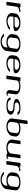

<svg xmlns="http://www.w3.org/2000/svg" viewBox="2896 -3686 998 6830"><g transform="rotate(90 3395.0 -271.0)"><path d="M403.3 -500 397.5 -458Q319.3 -458 271.5 -431.6Q223.6 -405.3 216.8 -354.5L167 0H42L112.3 -500H237.3L232.4 -466.8Q317.4 -500 403.3 -500Z M1085.9 -318.4Q1083 -301.8 1072.3 -289.6Q1061.5 -277.3 1041.5 -270Q1021.5 -262.7 1003.4 -258.3Q985.4 -253.9 956.1 -252.4Q926.8 -251 910.2 -250.5Q893.6 -250 865.2 -250H576.2L564.5 -167Q557.6 -115.2 606.9 -78.6Q656.2 -42 734.4 -42Q795.9 -42 858.9 -65.9Q921.9 -89.8 950.2 -125H1047.9Q1003.9 -69.3 914.6 -34.7Q825.2 0 728.5 0Q597.7 0 515.6 -61Q433.6 -122.1 445.3 -208L460 -312.5Q471.7 -397.5 568.8 -448.7Q666 -500 798.8 -500Q926.8 -500 1011.2 -443.8Q1095.7 -387.7 1085.9 -318.4ZM961.9 -359.4Q965.8 -393.6 916 -425.8Q866.2 -458 793 -458Q714.8 -458 654.8 -421.4Q594.7 -384.8 587.9 -333L582 -292H814.5Q844.7 -292 859.9 -292.5Q875 -293 896.5 -296.4Q918 -299.8 929.2 -306.6Q940.4 -313.5 949.7 -326.7Q959 -339.8 961.9 -359.4Z M1660.2 42 1671.9 -42Q1582 0 1478.5 0Q1347.7 0 1265.6 -61Q1183.6 -122.1 1195.3 -208L1210 -312.5Q1221.7 -397.5 1318.8 -448.7Q1416 -500 1548.8 -500Q1682.6 -500 1764.6 -448.2Q1846.7 -396.5 1835 -312.5L1791 0Q1778.3 86.9 1678.2 147.5Q1578.1 208 1449.2 208Q1352.5 208 1280.3 173.3Q1208 138.7 1179.7 83H1271.5Q1290 119.1 1341.8 143.1Q1393.6 167 1455.1 167Q1532.2 167 1592.8 130.4Q1653.3 93.8 1660.2 42ZM1689.5 -167 1715.8 -354.5Q1722.7 -403.3 1673.3 -430.7Q1624 -458 1543 -458Q1461.9 -458 1404.8 -431.2Q1347.7 -404.3 1340.8 -354.5L1314.5 -167Q1307.6 -115.2 1356.9 -78.6Q1406.2 -42 1484.4 -42Q1561.5 -42 1622.1 -78.6Q1682.6 -115.2 1689.5 -167Z M2585.9 -318.4Q2583 -301.8 2572.3 -289.6Q2561.5 -277.3 2541.5 -270Q2521.5 -262.7 2503.4 -258.3Q2485.4 -253.9 2456.1 -252.4Q2426.8 -251 2410.2 -250.5Q2393.6 -250 2365.2 -250H2076.2L2064.5 -167Q2057.6 -115.2 2106.9 -78.6Q2156.2 -42 2234.4 -42Q2295.9 -42 2358.9 -65.9Q2421.9 -89.8 2450.2 -125H2547.9Q2503.9 -69.3 2414.6 -34.7Q2325.2 0 2228.5 0Q2097.7 0 2015.6 -61Q1933.6 -122.1 1945.3 -208L1960 -312.5Q1971.7 -397.5 2068.8 -448.7Q2166 -500 2298.8 -500Q2426.8 -500 2511.2 -443.8Q2595.7 -387.7 2585.9 -318.4ZM2461.9 -359.4Q2465.8 -393.6 2416 -425.8Q2366.2 -458 2293 -458Q2214.8 -458 2154.8 -421.4Q2094.7 -384.8 2087.9 -333L2082 -292H2314.5Q2344.7 -292 2359.9 -292.5Q2375 -293 2396.5 -296.4Q2418 -299.8 2429.2 -306.6Q2440.4 -313.5 2449.7 -326.7Q2459 -339.8 2461.9 -359.4Z M2861.3 -500 2856.4 -466.8Q2941.4 -500 3048.8 -500Q3182.6 -500 3264.6 -448.2Q3346.7 -396.5 3335 -312.5L3307.6 -121.1Q3296.9 -42 3312.5 -42Q3335.9 -42 3382.8 -65.4L3377 -20.5Q3315.4 0 3291 0Q3236.3 0 3207.5 -43.5Q3178.7 -86.9 3181.6 -113.3L3215.8 -354.5Q3222.7 -403.3 3173.3 -430.7Q3124 -458 3043 -458Q2961.9 -458 2904.8 -431.2Q2847.7 -404.3 2840.8 -354.5L2801.8 -79.1L2791 0H2666L2736.3 -500Z M3808.6 -500Q3927.7 -500 3986.8 -477.5Q4045.9 -455.1 4069.3 -395.5H3971.7Q3957 -433.6 3917.5 -445.8Q3877.9 -458 3802.7 -458Q3721.7 -458 3676.3 -436.5Q3630.9 -415 3623 -364.3Q3620.1 -337.9 3643.1 -320.8Q3666 -303.7 3698.2 -297.9Q3730.5 -292 3769.5 -292Q3912.1 -292 3990.7 -245.1Q4069.3 -198.2 4061.5 -146.5V-145.5Q4055.7 -103.5 4027.3 -74.2Q3999 -44.9 3951.7 -29.3Q3904.3 -13.7 3850.1 -6.8Q3795.9 0 3726.6 0Q3609.4 0 3530.8 -38.1Q3452.1 -76.2 3440.4 -145.5H3540Q3533.2 -96.7 3591.3 -69.3Q3649.4 -42 3732.4 -42Q3821.3 -42 3875 -64.5Q3928.7 -86.9 3936.5 -146.5Q3951.2 -250 3763.7 -250Q3652.3 -250 3571.8 -281.7Q3491.2 -313.5 3498 -364.3Q3506.8 -421.9 3594.2 -460.9Q3681.6 -500 3808.6 -500Z M4396.5 -750 4355.5 -458Q4443.4 -500 4548.8 -500Q4682.6 -500 4764.6 -448.2Q4846.7 -396.5 4835 -312.5L4820.3 -208Q4807.6 -121.1 4707.5 -60.5Q4607.4 0 4478.5 0Q4347.7 0 4265.6 -61Q4183.6 -122.1 4195.3 -208L4271.5 -750ZM4340.8 -354.5 4314.5 -167Q4307.6 -115.2 4356.9 -78.6Q4406.2 -42 4484.4 -42Q4561.5 -42 4622.1 -78.6Q4682.6 -115.2 4689.5 -167L4715.8 -354.5Q4722.7 -403.3 4673.3 -430.7Q4624 -458 4543 -458Q4461.9 -458 4404.8 -431.2Q4347.7 -404.3 4340.8 -354.5Z M5611.3 -500 5557.6 -121.1Q5546.9 -42 5562.5 -42Q5585.9 -42 5632.8 -65.4L5627 -20.5Q5565.4 0 5541 0Q5507.8 0 5486.3 -4.9Q5464.8 -9.8 5458 -16.1Q5451.2 -22.5 5442.4 -27.3Q5433.6 -32.2 5420.9 -32.2Q5418.9 -32.2 5356.9 -16.1Q5294.9 0 5228.5 0Q5097.7 0 5015.6 -61Q4933.6 -122.1 4945.3 -208L4986.3 -500H5111.3L5064.5 -167Q5057.6 -115.2 5106.9 -78.6Q5156.2 -42 5234.4 -42Q5311.5 -42 5372.1 -78.6Q5432.6 -115.2 5439.5 -167L5486.3 -500Z M6069.3 -500 6063.5 -458Q5985.4 -458 5937.5 -431.6Q5889.6 -405.3 5882.8 -354.5L5833 0H5708L5778.3 -500H5903.3L5898.4 -466.8Q5983.4 -500 6069.3 -500Z M6576.2 42 6587.9 -42Q6498 0 6394.5 0Q6263.7 0 6181.6 -61Q6099.6 -122.1 6111.3 -208L6126 -312.5Q6137.7 -397.5 6234.9 -448.7Q6332 -500 6464.8 -500Q6598.6 -500 6680.7 -448.2Q6762.7 -396.5 6751 -312.5L6707 0Q6694.3 86.9 6594.2 147.5Q6494.1 208 6365.2 208Q6268.6 208 6196.3 173.3Q6124 138.7 6095.7 83H6187.5Q6206.1 119.1 6257.8 143.1Q6309.6 167 6371.1 167Q6448.2 167 6508.8 130.4Q6569.3 93.8 6576.2 42ZM6605.5 -167 6631.8 -354.5Q6638.7 -403.3 6589.4 -430.7Q6540 -458 6459 -458Q6377.9 -458 6320.8 -431.2Q6263.7 -404.3 6256.8 -354.5L6230.5 -167Q6223.6 -115.2 6272.9 -78.6Q6322.3 -42 6400.4 -42Q6477.5 -42 6538.1 -78.6Q6598.6 -115.2 6605.5 -167Z"/></g></svg>

Font: okolaks
Style: BoldItalic
Weight: 600
Width: 8
Italic angle: -8°
Version: Version 000.6.0